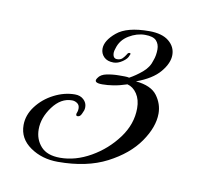

<svg xmlns="http://www.w3.org/2000/svg" viewBox="-46 -676 408 393"><g transform="rotate(10 157.5 -480.0)"><path d="M97 -332Q64 -332 39.5 -349Q15 -366 15 -394Q15 -415 29 -433.5Q43 -452 64.5 -463Q86 -474 108 -474Q119 -474 126 -467.5Q133 -461 133 -452Q133 -448 132 -445Q131 -442 129 -438Q126 -431 121 -431Q115 -431 119 -440Q120 -443 120 -447Q120 -454 115 -457.5Q110 -461 104 -461Q81 -461 64 -438Q47 -415 47 -391Q47 -370 60 -355.5Q73 -341 100 -341Q132 -341 163.5 -359Q195 -377 216.5 -406Q238 -435 238 -468Q238 -486 230 -498Q222 -510 210 -513Q195 -508 182.5 -506Q170 -504 159 -504Q139 -504 147 -515Q152 -523 164.5 -525.5Q177 -528 190 -528Q196 -528 201.5 -528Q207 -528 211 -527Q224 -534 237 -545Q250 -556 254 -571Q256 -576 257 -582Q258 -588 258 -594Q258 -605 251.5 -612Q245 -619 228 -619Q211 -619 194.5 -609Q178 -599 173 -581Q172 -578 171.5 -576Q171 -574 171 -572Q171 -560 180 -560Q187 -560 191 -564Q195 -568 198 -573Q200 -577 203 -577Q207 -577 204 -572Q202 -565 192.5 -558.5Q183 -552 174 -552Q161 -552 154 -559Q147 -566 147 -576Q147 -593 168 -610.5Q189 -628 235 -628Q262 -628 276 -616.5Q290 -605 290 -588Q290 -571 274.5 -552.5Q259 -534 226 -522Q258 -519 270.5 -502Q283 -485 283 -465Q283 -437 261.5 -406Q240 -375 198.5 -353.5Q157 -332 97 -332Z"/></g></svg>

Font: Fleur De Leah
Style: Regular
Weight: 400
Designer: Robert E. Leuschke
Foundry: Robert E. Leuschke
Version: Version 1.010; ttfautohint (v1.8.3)